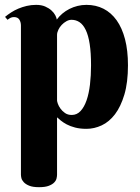

<svg xmlns="http://www.w3.org/2000/svg" viewBox="-20 -527 583 797"><path d="M66.9 -420.9Q66.9 -435.1 60.3 -445.6Q53.7 -456.1 38.1 -456.1Q29.8 -456.1 23.9 -453.1Q18.1 -450.2 11.2 -444.8L1 -457Q12.2 -466.3 26.1 -475.3Q40 -484.4 56.2 -491.2Q72.3 -498 90.8 -502.4Q109.4 -506.8 129.9 -506.8Q151.9 -506.8 167.5 -500Q183.1 -493.2 193.6 -483.6Q204.1 -474.1 209.5 -463.6Q214.8 -453.1 215.8 -445.8Q225.6 -459.5 239 -470.7Q252.4 -481.9 268.3 -490Q284.2 -498 302 -502.4Q319.8 -506.8 338.9 -506.8Q377.9 -506.8 409.7 -490.7Q441.4 -474.6 464.1 -442.9Q486.8 -411.1 499 -364.3Q511.2 -317.4 511.2 -255.9Q511.2 -184.6 496.3 -134.5Q481.4 -84.5 457.3 -52.7Q433.1 -21 402.1 -6.6Q371.1 7.8 338.9 7.8Q312 7.8 291.7 2.4Q271.5 -2.9 256.8 -10.7Q242.2 -18.6 232.4 -26.6Q222.7 -34.7 216.8 -40V198.2Q216.8 204.6 214.8 213.4Q212.9 222.2 205.3 230.2Q197.8 238.3 182.9 244.1Q168 250 142.1 250Q116.2 250 101.3 243.9Q86.4 237.8 78.6 229.2Q70.8 220.7 68.8 212.2Q66.9 203.6 66.9 198.2ZM216.8 -109.9Q216.8 -106 220.2 -96.2Q223.6 -86.4 231 -76.2Q238.3 -65.9 249.8 -57.9Q261.2 -49.8 277.8 -49.8Q299.3 -49.8 314.5 -66.2Q329.6 -82.5 339.4 -110.6Q349.1 -138.7 353.5 -176Q357.9 -213.4 357.9 -255.9Q357.9 -308.1 352.3 -344.2Q346.7 -380.4 335.9 -402.6Q325.2 -424.8 310.3 -434.8Q295.4 -444.8 276.9 -444.8Q266.1 -444.8 255.4 -438.7Q244.6 -432.6 236.1 -423.6Q227.5 -414.6 222.2 -403.3Q216.8 -392.1 216.8 -381.8Z"/></svg>

Font: Berkshire Swash
Style: Regular
Weight: 400
Designer: Astigmatic (AOETI)
Foundry: Astigmatic (AOETI)
Version: Version 1.001